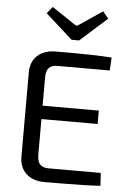

<svg xmlns="http://www.w3.org/2000/svg" viewBox="-61 -968 682 1014"><g transform="rotate(5 280.0 -461.5)"><path d="M214 -691Q264 -691 314.5 -691Q365 -691 414.5 -689.5Q464 -688 510 -685L506 -616H229Q198 -616 183.5 -600.5Q169 -585 169 -550V-140Q169 -105 183.5 -89Q198 -73 229 -73H506L510 -5Q464 -2 414.5 -1Q365 0 314.5 0.5Q264 1 214 1Q153 1 117.5 -31.5Q82 -64 81 -119V-571Q82 -627 117.5 -659Q153 -691 214 -691ZM99 -400H467V-329H99ZM444 -924 474 -888 331 -760H291L148 -888L177 -924L307 -837H315Z"/></g></svg>

Font: Exo 2
Style: Regular
Weight: 400
Designer: Natanael Gama
Foundry: Natanael Gama
Version: Version 2.010